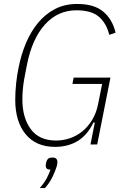

<svg xmlns="http://www.w3.org/2000/svg" viewBox="-20 -730 638 970"><path d="M459 -111H452Q422 -48 373 -18Q324 12 258 12Q162 12 109.5 -52Q57 -116 57 -226Q57 -266 61.5 -308.5Q66 -351 74 -389Q87 -455 111.5 -513Q136 -571 172.5 -615Q209 -659 258 -684.5Q307 -710 370 -710Q456 -710 502 -671Q548 -632 564 -565L532 -554Q518 -612 480 -645Q442 -678 366 -678Q272 -678 207 -606Q142 -534 116 -402L102 -329Q97 -300 95 -274Q93 -248 93 -228Q93 -135 135.5 -77.5Q178 -20 263 -20Q299 -20 333 -31.5Q367 -43 395.5 -66Q424 -89 445.5 -124Q467 -159 476 -206L496 -306H346L352 -338H538L471 0H437ZM245 66Q259 66 264.5 72Q270 78 270 86Q270 91 269.5 96.5Q269 102 267 109Q260 133 245 164Q230 195 207 220H181Q203 195 216 170.5Q229 146 235 127Q221 127 216 121.5Q211 116 211 108Q211 105 211.5 100.5Q212 96 214 88Q216 80 222 73Q228 66 245 66Z"/></svg>

Font: IBM Plex Sans Condensed ExtraLight
Style: Italic
Weight: 200
Width: 3
Italic angle: -11°
Designer: Mike Abbink, Paul van der Laan, Pieter van Rosmalen
Foundry: Bold Monday
Version: Version 1.3